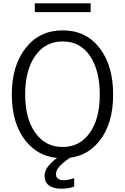

<svg xmlns="http://www.w3.org/2000/svg" viewBox="-20 -931 749 1151"><path d="M50.8 0ZM247.1 124Q247.1 86.9 280.3 52.2Q313.5 17.6 352.5 -2.9H426.8Q315.4 65.4 315.4 111.3Q315.4 149.4 362.3 149.4Q386.7 149.4 424.8 136.7V187.5Q391.6 200.2 347.7 200.2Q298.8 200.2 272.9 180.2Q247.1 160.2 247.1 124ZM188.5 -858.4V-911.1H523.4V-858.4ZM50.8 -365.2Q50.8 -537.1 133.8 -643.1Q216.8 -749 355.5 -749Q495.1 -749 576.7 -643.6Q658.2 -538.1 658.2 -364.3Q658.2 -188.5 575.7 -85.4Q493.2 17.6 355.5 17.6Q216.8 17.6 133.8 -86.4Q50.8 -190.4 50.8 -365.2ZM130.9 -365.2Q130.9 -220.7 191.4 -135.3Q252 -49.8 355.5 -49.8Q457 -49.8 517.6 -133.8Q578.1 -217.8 578.1 -364.3Q578.1 -508.8 519.5 -595.7Q460.9 -682.6 355.5 -682.6Q252 -682.6 191.4 -596.7Q130.9 -510.7 130.9 -365.2Z"/></svg>

Font: Batunionen A1
Style: Regular
Weight: 400
Designer: HanYang I&C Co.,Ltd.
Foundry: HanYang I&C Co.,Ltd.
Version: Version 2.50; ttfautohint (v1.6)